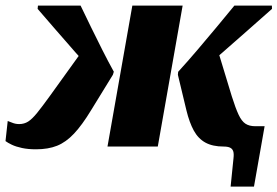

<svg xmlns="http://www.w3.org/2000/svg" viewBox="-26 -532 1007 697"><path d="M364.2 0H546.8L637 -511.6H454.4ZM155.2 -183.8Q127.2 -145 109 -122.5Q90.8 -100 76.4 -90.8Q62 -81.6 43.6 -81.6Q29.8 -81.6 18.1 -86.6Q6.4 -91.6 2 -92.8L-6 -19.8Q2.2 -13.6 17.1 -6.5Q32 0.6 54 5.3Q76 10 104.6 10Q149 10 181.2 -2.9Q213.4 -15.8 242.7 -46.9Q272 -78 305 -132.4L383.8 -260.6L387.2 -271.6Q366.6 -308.8 345.4 -350.9Q324.2 -393 304 -434.3Q283.8 -475.6 266.6 -511.6H111.8L110.6 -499.8Q138.8 -467.4 174.6 -425.8Q210.4 -384.2 247.3 -342.5Q284.2 -300.8 316.2 -266.8L274.8 -350ZM785.8 0Q800.6 0 809.1 4Q817.6 8 820.6 17Q823.6 26 821.6 43L811.2 145.4H896L934.6 -73.8H900.8Q879 -73.8 865.1 -82.9Q851.2 -92 840.1 -115.7Q829 -139.4 815.4 -182.6L764.4 -350.4L690 -263.2Q734.2 -300 781.2 -341Q828.2 -382 874.2 -422.7Q920.2 -463.4 961.4 -499.8L961 -511.6H824.8Q794.4 -474.4 760 -433.1Q725.6 -391.8 690.2 -350.2Q654.8 -308.6 620.8 -271.4L619.8 -260.4L650.8 -131.2Q661.4 -87.6 677.4 -58.2Q693.4 -28.8 719.6 -14.4Q745.8 0 785.8 0Z"/></svg>

Font: Roboto Serif 20pt
Style: Italic
Weight: 400
Italic angle: -10°
Designer: Greg Gazdowicz
Foundry: Commercial Type
Version: Version 1.008